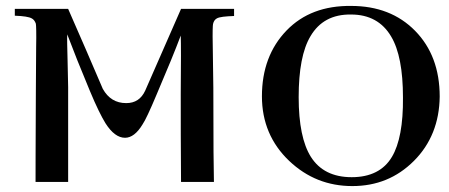

<svg xmlns="http://www.w3.org/2000/svg" viewBox="-20 -614 1514 648"><path d="M770 -560C770 -576 770 -584 770 -584H591L470 -308C457 -280 436 -266 406 -266C371 -266 345 -282 327 -314C289 -403 250 -493 210 -584H30V-561C59 -560 78 -557 87 -552C93 -549 98 -543 101 -534C102 -529 103 -503 102 -455C101 -352 101 -300 101 -300C100 -117 100 -17 100 0H210V-320C210 -335 209 -366 208 -413C207 -454 206 -483 207 -498C227 -445 252 -382 283 -308C305 -255 323 -219 336 -198C357 -165 379 -149 402 -149C423 -149 443 -164 461 -194C470 -207 486 -241 509 -296C545 -380 572 -446 590 -494C591 -468 591 -403 590 -298C590 -213 590 -113 591 0H702C701 -31 700 -137 700 -318C700 -333 699 -381 698 -462C697 -505 698 -529 699 -533C701 -542 705 -548 712 -552C721 -557 741 -559 770 -560Z M1464 -288C1464 -380 1436 -454 1381 -510C1326 -566 1254 -594 1165 -594C1075 -595 1002 -568 947 -511C892 -454 864 -380 864 -289C864 -202 895 -129 956 -71C1016 -14 1087 14 1169 14C1251 14 1320 -14 1377 -71C1434 -128 1463 -201 1464 -288ZM1340 -285C1341 -194 1328 -127 1303 -85C1276 -39 1230 -16 1167 -16C1104 -16 1058 -39 1029 -85C1002 -128 988 -195 988 -286C988 -378 1001 -447 1028 -492C1057 -541 1102 -566 1165 -565C1226 -565 1271 -540 1300 -491C1327 -446 1340 -377 1340 -285Z"/></svg>

Font: GFS Nicefore
Style: Regular
Weight: 400
Designer: George Matthiopoulos
Foundry: George Matthiopoulos
Version: Version 1.0